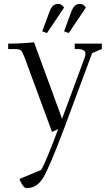

<svg xmlns="http://www.w3.org/2000/svg" viewBox="-20 -663 562 986"><path d="M22 -411.1V-439Q89.8 -439 154.8 -445.8L298.8 -53.2L416 -370.1Q418.9 -378.9 418.9 -387.2Q418.9 -411.1 377 -411.1H363.8V-439H502.9V-411.1L453.1 -390.1L306.2 4.9Q234.4 194.3 202.4 248.8Q170.4 303.2 116.2 303.2Q106.9 303.2 95.9 287.8Q85 272.5 80.1 255.9L190.9 210Q213.4 175.3 278.8 0L247.1 14.2L105 -371.1Q95.7 -396 87.6 -403.6Q79.6 -411.1 56.2 -411.1ZM196.8 -502 231 -594.2Q240.7 -621.6 251.2 -632.3Q261.7 -643.1 278.8 -643.1Q296.9 -643.1 309.1 -624L221.2 -493.2ZM309.1 -502 342.8 -594.2Q352.5 -621.6 363.3 -632.3Q374 -643.1 391.1 -643.1Q408.7 -643.1 420.9 -624L333 -493.2Z"/></svg>

Font: Dihjauti S
Style: Regular
Weight: 400
Designer: T. Christopher White
Version: Version 3.0.0